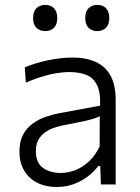

<svg xmlns="http://www.w3.org/2000/svg" viewBox="-20 -736 558 766"><path d="M207 10Q161.5 10 128 -7.2Q94.5 -24.5 76 -56.2Q57.5 -88 57.5 -131.5Q57.5 -171.5 72 -198.5Q86.5 -225.5 110.2 -242.8Q134 -260 162 -269.8Q190 -279.5 217.5 -284.5L379.5 -314.5Q381.5 -371.5 365.2 -400.2Q349 -429 320.5 -438.8Q292 -448.5 257.5 -448.5Q240.5 -448.5 221 -446.2Q201.5 -444 180 -439Q158.5 -434 134.2 -426Q110 -418 83 -406.5L79 -467.5Q97 -475 119.2 -482Q141.5 -489 166.5 -494.5Q191.5 -500 217.8 -503.2Q244 -506.5 269 -506.5Q322.5 -506.5 361.2 -489.2Q400 -472 420.8 -434.5Q441.5 -397 441.5 -338Q441.5 -314.5 441.5 -279Q441.5 -243.5 441.5 -211V-143.5Q441.5 -110.5 441.5 -75.8Q441.5 -41 441.5 0H382.5L380 -73.5H372Q356.5 -52.5 331.8 -33.2Q307 -14 275.2 -2Q243.5 10 207 10ZM223 -46Q251.5 -46 280.5 -57.2Q309.5 -68.5 334.8 -92Q360 -115.5 377.5 -151.5L378 -272.5Q369.5 -268 355.5 -263.2Q341.5 -258.5 313.5 -252.2Q285.5 -246 235 -236.5Q203.5 -231 178.2 -219Q153 -207 138 -186.2Q123 -165.5 123 -134Q123 -86 151.8 -66Q180.5 -46 223 -46ZM367.5 -612Q346.5 -612 333.2 -625.2Q320 -638.5 320 -664Q320 -690 333.5 -703.2Q347 -716.5 368.5 -716.5Q390.5 -716.5 403.2 -702.8Q416 -689 416 -664Q416 -638.5 403 -625.2Q390 -612 367.5 -612ZM159.5 -612Q138.5 -612 125.2 -625.2Q112 -638.5 112 -664Q112 -690 125.5 -703.2Q139 -716.5 160.5 -716.5Q182.5 -716.5 195.5 -702.8Q208.5 -689 208.5 -664Q208.5 -638.5 195.5 -625.2Q182.5 -612 159.5 -612Z"/></svg>

Font: Commissioner Thin Light
Style: Regular
Weight: 300
Version: Version 1.000